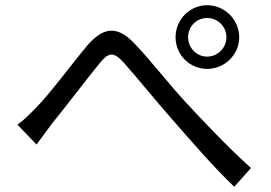

<svg xmlns="http://www.w3.org/2000/svg" viewBox="-20 -734 1040 736"><path d="M47 -256 120 -180C136 -201 159 -233 179 -260C230 -322 313 -432 360 -489C394 -532 414 -540 456 -492C502 -441 579 -345 644 -272C712 -194 802 -90 878 -18L942 -90C852 -171 753 -276 692 -342C629 -410 552 -509 492 -571C426 -638 374 -628 315 -560C256 -490 172 -375 119 -322C92 -294 72 -274 47 -256ZM701 -591C701 -632 733 -665 774 -665C815 -665 848 -632 848 -591C848 -551 815 -517 774 -517C733 -517 701 -551 701 -591ZM653 -591C653 -524 707 -470 774 -470C841 -470 897 -524 897 -591C897 -659 841 -714 774 -714C707 -714 653 -659 653 -591Z"/></svg>

Font: Source Han Sans HK
Style: Regular
Weight: 400
Designer: Ryoko NISHIZUKA 西塚涼子 (kana, bopomofo & ideographs); Paul D. Hunt (Latin, Greek & Cyrillic); Sandoll Communications 산돌커뮤니
Foundry: Adobe
Version: Version 2.000;hotconv 1.0.107;makeotfexe 2.5.65593